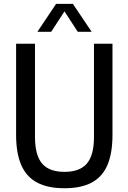

<svg xmlns="http://www.w3.org/2000/svg" viewBox="-20 -967 666 996"><path d="M63.5 -268V-740H161.5V-256.5Q161.5 -162 198.2 -118.8Q235 -75.5 314.5 -75.5Q394 -75.5 430.8 -118.8Q467.5 -162 467.5 -256.5V-740H563.5V-268Q563.5 -171.5 537 -110.2Q510.5 -49 455.5 -19.8Q400.5 9.5 314.5 9.5Q228 9.5 172.8 -19.8Q117.5 -49 90.5 -110.2Q63.5 -171.5 63.5 -268ZM455.5 -802H383.5L314.5 -908L245.5 -802H174L271 -947H358Z"/></svg>

Font: Encode Sans Condensed Medium
Style: Regular
Weight: 500
Width: 3
Designer: Multiple Designers
Foundry: Impallari Type
Version: Version 2.000